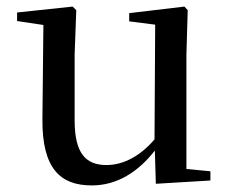

<svg xmlns="http://www.w3.org/2000/svg" viewBox="-20 -549 700 584"><path d="M454 10 620 0V-28L547 -35V-383L551 -518L541 -529L373 -509V-484L452 -474L450 -125C408 -76 357 -47 304 -47C242 -47 207 -81 207 -183V-383L212 -518L201 -529L32 -511V-485L112 -473L109 -186C108 -37 163 15 259 15C337 15 401 -27 451 -91Z"/></svg>

Font: Noto Serif CJK SC Medium
Style: Regular
Weight: 500
Designer: Ryoko NISHIZUKA 西塚涼子 (kana & ideographs); Frank Grießhammer (Latin, Greek & Cyrillic); Wenlong ZHANG 张文龙 (bopomofo); San
Foundry: Adobe
Version: Version 2.001;hotconv 1.1.0;makeotfexe 2.6.0